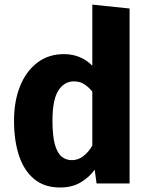

<svg xmlns="http://www.w3.org/2000/svg" viewBox="-20 -798 655 835"><path d="M381.5 -777.9 543.6 -761V0H400L391.8 -60Q369.2 -28.2 331.8 -5.4Q294.4 17.4 241 17.4Q173.3 17.4 129 -19Q84.6 -55.4 62.8 -120.8Q41 -186.2 41 -273.8Q41 -357.9 67.2 -423.1Q93.3 -488.2 142.1 -525.4Q190.8 -562.6 257.9 -562.6Q331.3 -562.6 381.5 -512.3ZM301.5 -444.1Q259.5 -444.1 233.8 -404.4Q208.2 -364.6 208.2 -272.8Q208.2 -205.6 219 -168.5Q229.7 -131.3 248.7 -116.4Q267.7 -101.5 292.3 -101.5Q319.5 -101.5 341.8 -118.5Q364.1 -135.4 381.5 -164.6V-399.5Q364.6 -420.5 345.6 -432.3Q326.7 -444.1 301.5 -444.1Z"/></svg>

Font: FiraCode Nerd Font Mono
Style: Bold
Weight: 700
Monospace: yes
Designer: Carrois Corporate, Edenspiekermann AG, Nikita Prokopov
Foundry: Carrois Corporate, Edenspiekermann AG, Nikita Prokopov
Version: Version 6.002;Nerd Fonts 3.3.0